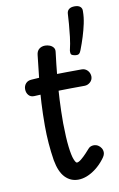

<svg xmlns="http://www.w3.org/2000/svg" viewBox="-95 -907 598 967"><g transform="rotate(-10 204.0 -423.5)"><path d="M132 -646Q134 -666 146.5 -676Q159 -686 177 -686Q189 -686 200.5 -681.5Q212 -677 219 -668Q226 -659 224 -645Q216 -581 210.5 -522Q205 -463 202 -405Q199 -347 199 -285Q200 -209 205.5 -163.5Q211 -118 219 -98Q227 -78 233 -78Q242 -78 256 -89.5Q270 -101 283.5 -115.5Q297 -130 303 -137Q309 -144 316.5 -146.5Q324 -149 331 -149Q343 -149 353 -143Q363 -137 369 -127Q375 -117 375 -105Q375 -98 371.5 -90Q368 -82 360 -72Q340 -46 316.5 -28Q293 -10 270 -1Q247 8 225 8Q186 8 158.5 -20.5Q131 -49 120 -110Q113 -154 109.5 -198.5Q106 -243 106 -288Q106 -349 109 -405Q112 -461 118 -519.5Q124 -578 132 -646ZM80 -445Q61 -444 50.5 -456.5Q40 -469 40 -487Q40 -504 50.5 -516Q61 -528 80 -529Q106 -531 134.5 -532.5Q163 -534 194 -534.5Q225 -535 261 -535.5Q297 -536 338 -536Q355 -536 367 -524Q379 -512 380 -493Q380 -475 367 -463.5Q354 -452 338 -452Q296 -452 266 -451.5Q236 -451 209 -450.5Q182 -450 152 -448.5Q122 -447 80 -445ZM313 -613Q298 -616 296.5 -624Q295 -632 296 -640Q304 -673 308 -707Q312 -741 314.5 -772Q317 -803 318 -825Q319 -839 329 -847Q339 -855 358 -855Q377 -855 386.5 -846.5Q396 -838 395 -824Q395 -793 388 -760.5Q381 -728 371 -696Q361 -664 349 -633Q345 -621 338 -615Q331 -609 313 -613Z"/></g></svg>

Font: Playpen Sans Arabic
Style: Regular
Weight: 400
Designer: Azza Alameddine, Laura Meseguer, Veronika Burian, José Scaglione
Foundry: TypeTogether
Version: Version 2.000